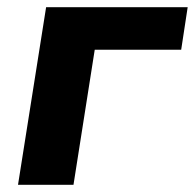

<svg xmlns="http://www.w3.org/2000/svg" viewBox="-20 -513 541 533"><path d="M30 0 108 -493H501L483 -375H243L184 0Z"/></svg>

Font: Nunito Sans 11pt ExtraBold
Style: Italic
Weight: 800
Italic angle: -9°
Version: Version 3.101;gftools[0.9.27]